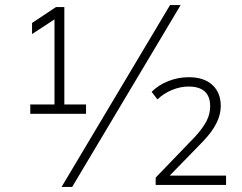

<svg xmlns="http://www.w3.org/2000/svg" viewBox="-20 -733 960 761"><path d="M100 -282V-319H196V-670H217L107 -598V-642L202 -705H235V-319H321V-282ZM266 8H224L654 -713H696ZM597 0V-29L752 -190Q784 -225 798.5 -253Q813 -281 813 -312Q813 -390 727 -390Q695 -390 662 -376.5Q629 -363 604 -339L581 -369Q608 -396 647 -411.5Q686 -427 729 -427Q788 -427 821.5 -396.5Q855 -366 855 -313Q855 -279 838 -245Q821 -211 786 -174L643 -27V-37H876V0Z"/></svg>

Font: Mulish ExtraLight
Style: Regular
Weight: 200
Designer: Vernon Adams
Foundry: Vernon Adams
Version: Version 3.603